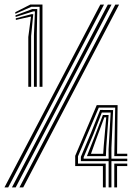

<svg xmlns="http://www.w3.org/2000/svg" viewBox="-52 -820 595 840"><path d="M121.2 -440.2V-790.2H85.2L15.2 -759.5L14.8 -766.5L80.8 -800.2H133.8V-440.2ZM71.8 -440.2V-658.2L83.5 -746.8L80.5 -747L17.5 -732.8L17 -739.8L85.5 -758H93.5L84.2 -662.8V-440.2ZM96.5 -440.2V-667.2L100.8 -770H92.8L16.5 -745.8L15.8 -752.8L88.8 -780.2H111L109 -671.8V-440.2ZM0.2 0 419.8 -800H436L16.5 0ZM-32.5 0 387 -800H403.2L-16.2 0ZM33 0 452.5 -800H469L49.5 0ZM398.2 0V-93.5H277V-138.2L371.2 -360H462.5L460.2 -147.5H504.8V-136.8H448L452 -349.2H380.2L289.2 -136.2V-104.2H410.5V0ZM448 0V-104.2H504.8V-93.5H460.2V0ZM423.2 0V-115H301.8V-134L347 -240.8L386.2 -339L442.8 -338.5L435.5 -172.8V-125.8H504.8V-115H435.5V0ZM314 -125.8H423.2L423 -166L432.2 -327.8H393.5L357 -233.5L314 -132ZM328.2 -136.8 364.5 -228.8 398.2 -317H423.2L413 -177.8L411.2 -136.8ZM346 -147.2H399.5L401.8 -180.8L412.8 -306.8H404.5L370.5 -215.2Z"/></svg>

Font: Big Shoulders Inline Text Thin Medium
Style: Regular
Weight: 500
Version: Version 2.002